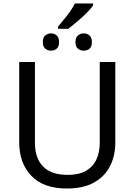

<svg xmlns="http://www.w3.org/2000/svg" viewBox="-20 -1069 771 1099"><path d="M312 -916Q335 -944 363.5 -979.5Q392 -1015 408 -1049H513V-1039Q502 -1021 477 -996Q452 -971 423 -946.5Q394 -922 371 -904H312ZM272 -779Q253 -779 239 -790.5Q225 -802 225 -828Q225 -854 239 -866Q253 -878 272 -878Q291 -878 304.5 -866Q318 -854 318 -828Q318 -802 304.5 -790.5Q291 -779 272 -779ZM459 -779Q440 -779 426 -790.5Q412 -802 412 -828Q412 -854 426 -866Q440 -878 459 -878Q479 -878 492.5 -866Q506 -854 506 -828Q506 -802 492.5 -790.5Q479 -779 459 -779ZM640 -252Q640 -178 610 -118.5Q580 -59 518.5 -24.5Q457 10 362 10Q229 10 159.5 -62.5Q90 -135 90 -254V-714H180V-251Q180 -164 226.5 -116Q273 -68 367 -68Q432 -68 472.5 -91.5Q513 -115 532 -156.5Q551 -198 551 -252V-714H640Z"/></svg>

Font: Noto Sans Ambassadori
Style: Regular
Weight: 400
Designer: Monotype Design Team
Foundry: Monotype Imaging Inc.
Version: Version 2.013